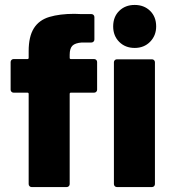

<svg xmlns="http://www.w3.org/2000/svg" viewBox="-20 -757 692 777"><path d="M361 -518Q366 -518 369.5 -514.5Q373 -511 373 -506V-394Q373 -389 369.5 -385.5Q366 -382 361 -382H267Q262 -382 262 -377V-12Q262 -7 258.5 -3.5Q255 0 250 0H108Q103 0 99.5 -3.5Q96 -7 96 -12V-377Q96 -382 91 -382H35Q30 -382 26.5 -385.5Q23 -389 23 -394V-506Q23 -511 26.5 -514.5Q30 -518 35 -518H91Q96 -518 96 -523V-550Q96 -609 117 -642.5Q138 -676 180 -688.5Q222 -701 281 -701Q295 -701 309 -700H350Q355 -700 358.5 -696.5Q362 -693 362 -688V-597Q362 -592 358.5 -588.5Q355 -585 350 -585H311Q284 -583 273 -572Q262 -561 262 -535V-523Q262 -518 267 -518ZM525 -563Q487 -563 462.5 -587.5Q438 -612 438 -650Q438 -689 462.5 -713Q487 -737 525 -737Q563 -737 587.5 -713Q612 -689 612 -650Q612 -613 587.5 -588Q563 -563 525 -563ZM453 0Q448 0 444.5 -3.5Q441 -7 441 -12V-505Q441 -510 444.5 -513.5Q448 -517 453 -517H595Q600 -517 603.5 -513.5Q607 -510 607 -505V-12Q607 -7 603.5 -3.5Q600 0 595 0Z"/></svg>

Font: LinhAnh ExtBd
Style: Regular
Weight: 800
Designer: Jeremy Tribby
Foundry: Tribby Type
Version: Version 1.408